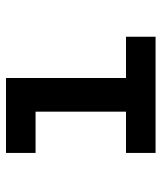

<svg xmlns="http://www.w3.org/2000/svg" viewBox="32 -584 551 656"><g transform="rotate(-90 308.0 -255.5)"><path d="M255 0V-511H370V0ZM114 0V-101H511V0ZM114 -410V-511H330V-410Z"/></g></svg>

Font: Overpass Mono Light
Style: Regular
Weight: 300
Monospace: yes
Designer: Delve Withrington, Dave Bailey
Foundry: Delve Fonts LLC
Version: Version 4.000